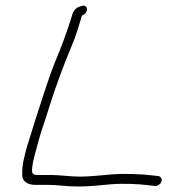

<svg xmlns="http://www.w3.org/2000/svg" viewBox="-20 -696 630 699"><path d="M64 -104C62 -93 62 -84 61 -76V-56C63 -35 81 -23 108 -23H154C191 -23 221 -17 263 -17C305 -17 339 -21 383 -25C428 -29 486 -26 517 -22L544 -19C549 -18 553 -20 558 -23C574 -33 571 -52 557 -55L529 -58C494 -62 436 -65 386 -61C346 -58 310 -53 271 -53C233 -53 200 -59 164 -59H118C108 -59 106 -60 101 -63C93 -67 98 -92 100 -105L108 -138C112 -151 115 -165 120 -182C131 -223 147 -264 160 -309C184 -385 213 -462 241 -529C257 -566 264 -593 276 -631L278 -640H280C304 -649 301 -683 276 -674C257 -669 246 -659 240 -632C221 -572 203 -524 179 -467C152 -398 127 -315 103 -242C93 -206 80 -172 72 -139Z"/></svg>

Font: Stray Cat
Style: ExtObl
Weight: 400
Version: Version 1.0